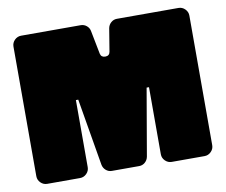

<svg xmlns="http://www.w3.org/2000/svg" viewBox="-75 -762 1005 855"><g transform="rotate(-10 427.5 -335.0)"><path d="M29.8 -42V-627.9Q29.8 -645 42.2 -657.5Q54.7 -669.9 71.8 -669.9H340.8Q356 -669.9 367.4 -660.6Q378.9 -651.4 381.8 -637.2L402.8 -529.8Q406.7 -513.2 424.8 -513.2Q443.8 -513.2 446.8 -530.8L463.9 -634.8Q466.8 -649.9 478.3 -659.9Q489.7 -669.9 504.9 -669.9H783.2Q800.3 -669.9 812.7 -657.5Q825.2 -645 825.2 -627.9V-42Q825.2 -24.9 812.7 -12.5Q800.3 0 783.2 0H634.8Q617.7 0 605.2 -12.5Q592.8 -24.9 592.8 -42V-345.2H582L529.8 -42Q526.9 -26.9 515.4 -16.8Q503.9 -6.8 488.8 -6.8H365.2Q350.1 -6.8 338.6 -16.8Q327.1 -26.9 324.2 -42L272.9 -345.2H262.2V-42Q262.2 -24.9 249.8 -12.5Q237.3 0 220.2 0H71.8Q54.7 0 42.2 -12.5Q29.8 -24.9 29.8 -42Z"/></g></svg>

Font: Don José
Style: Regular
Weight: 900
Designer: Cristian Tournier
Version: Version 1.000